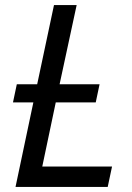

<svg xmlns="http://www.w3.org/2000/svg" viewBox="-20 -734 518 754"><path d="M46 -403H126L192 -714H281L214 -403H371L356 -332H199L146 -80H420L403 0H41L111 -332H31Z"/></svg>

Font: BC Sans
Style: Italic
Weight: 400
Italic angle: -12°
Designer: Monotype Design Team
Designer: Province of B.C.
Foundry: Monotype Imaging Inc.
Version: Version 2.000;GOOG;noto-source:20170915:90ef993387c0